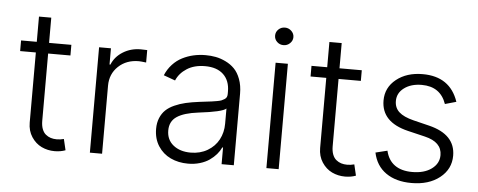

<svg xmlns="http://www.w3.org/2000/svg" viewBox="-50 -853 2463 990"><g transform="rotate(5 1182.0 -358.5)"><path d="M298.3 -545.5V-490.4H182.9V-142.4Q182.9 -117.5 189.6 -99.8Q196.4 -82 208.3 -72.3Q220.2 -62.5 234.2 -58.1Q248.2 -53.6 265.3 -53.6Q284.4 -53.6 302.2 -58.6L315.7 -1.4Q290.5 8.2 259.6 8.2Q223.4 8.2 192.1 -6.7Q160.9 -21.7 140.1 -53.3Q119.3 -84.9 119.3 -127.5V-490.4H38V-545.5H119.3V-676.1H182.9V-545.5Z M441.8 0V-545.5H503.2V-461.6H507.8Q524.5 -503.2 565.2 -528.4Q605.8 -553.6 657 -553.6Q664.8 -553.6 690.3 -552.6V-488.3Q661.9 -491.8 652.3 -491.8Q588.4 -491.8 546.7 -452.4Q505 -413 505 -352.3V0Z M950.6 12.4Q900.6 12.4 860.3 -6.6Q820 -25.6 795.6 -63.4Q771.3 -101.2 771.3 -152.3Q771.3 -183.9 781.6 -208.6Q791.9 -233.3 809.3 -250Q826.7 -266.7 854 -278.9Q881.4 -291.2 911.4 -298.1Q941.4 -305 980.8 -310Q991.1 -311.4 1010.3 -313.6Q1033.7 -316.4 1044.6 -317.8Q1055.4 -319.2 1071.6 -322.1Q1087.7 -324.9 1094.8 -327.9Q1101.9 -331 1109.9 -335.9Q1117.9 -340.9 1120.7 -347.7Q1123.6 -354.4 1123.6 -363.3V-376.1Q1123.6 -432.5 1090 -464.3Q1056.5 -496.1 995 -496.1Q939.3 -496.1 901.1 -471.6Q862.9 -447.1 846.9 -409.1L786.9 -430.8Q800.4 -463.1 822.8 -487.2Q845.2 -511.4 872.9 -525.4Q900.6 -539.4 930.6 -546.2Q960.6 -552.9 993.3 -552.9Q1020.2 -552.9 1045.6 -548.1Q1071 -543.3 1097.3 -530.5Q1123.6 -517.8 1142.9 -498Q1162.3 -478.3 1174.5 -445.5Q1186.8 -412.6 1186.8 -370.4V0H1123.6V-86.3H1119.7Q1110.8 -67.1 1096.2 -50.2Q1081.7 -33.4 1061.1 -19Q1040.5 -4.6 1011.9 3.9Q983.3 12.4 950.6 12.4ZM959.2 -45.5Q1008.2 -45.5 1046.2 -67.8Q1084.2 -90.2 1103.9 -127.1Q1123.6 -164.1 1123.6 -209.2V-288Q1104.4 -269.2 980.8 -254.6Q907.7 -245.7 871.1 -221.4Q834.5 -197.1 834.5 -149.5Q834.5 -101.2 869.3 -73.3Q904.1 -45.5 959.2 -45.5Z M1355.5 0V-545.5H1419V0ZM1421.3 -652.7Q1407.3 -639.2 1387.8 -639.2Q1368.3 -639.2 1354.4 -652.5Q1340.6 -665.8 1340.6 -684.7Q1340.6 -703.5 1354.4 -716.8Q1368.3 -730.1 1387.8 -730.1Q1407.3 -730.1 1421.3 -716.6Q1435.4 -703.1 1435.4 -684.7Q1435.4 -666.2 1421.3 -652.7Z M1801.5 -545.5V-490.4H1686.1V-142.4Q1686.1 -117.5 1692.8 -99.8Q1699.6 -82 1711.5 -72.3Q1723.4 -62.5 1737.4 -58.1Q1751.4 -53.6 1768.5 -53.6Q1787.6 -53.6 1805.4 -58.6L1818.9 -1.4Q1793.7 8.2 1762.8 8.2Q1726.6 8.2 1695.3 -6.7Q1664.1 -21.7 1643.3 -53.3Q1622.5 -84.9 1622.5 -127.5V-490.4H1541.2V-545.5H1622.5V-676.1H1686.1V-545.5Z M2301.5 -425.8 2243.6 -409.4Q2213.1 -497.2 2116.8 -497.2Q2061.4 -497.2 2025.9 -470.9Q1990.4 -444.6 1990.4 -403.1Q1990.4 -367.9 2014.4 -346.1Q2038.4 -324.2 2089.8 -311.4L2172.2 -291.2Q2309.3 -257.5 2309.3 -147.4Q2309.3 -77.8 2253 -33.2Q2196.7 11.4 2106.9 11.4Q2026.3 11.4 1974.6 -24.9Q1922.9 -61.1 1908.7 -128.9L1969.5 -143.8Q1980.8 -95.2 2015.4 -70.3Q2050.1 -45.5 2105.8 -45.5Q2168 -45.5 2206 -73.3Q2244 -101.2 2244 -144.5Q2244 -212.4 2155.2 -233.3L2066.1 -254.6Q1926.8 -288 1926.8 -400.2Q1926.8 -467.3 1980.5 -510.1Q2034.1 -552.9 2116.8 -552.9Q2258.5 -552.9 2301.5 -425.8Z"/></g></svg>

Font: Inter Light BETA
Style: Regular
Weight: 300
Designer: Rasmus Andersson
Foundry: rsms
Version: Version 3.011;git-f93a4a705